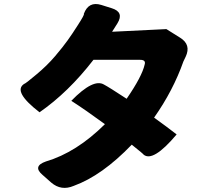

<svg xmlns="http://www.w3.org/2000/svg" viewBox="-20 -855 1040 937"><path d="M525 -815Q587 -796 553 -741L527 -700L792 -713L859 -671Q914 -637 886 -578L875 -555Q825 -413 732 -281Q800 -232 842 -199Q726 -61 680 -101Q683 -101 623 -149Q478 2 340 52Q279 78 230 36L187 -2Q138 -44 204 -67Q353 -111 492 -249Q398 -318 328 -363Q436 -474 488 -442Q511 -430 598 -373Q673 -482 686 -540Q693 -563 664 -563H436Q314 -405 173 -307Q42 -408 97 -445Q105 -447 157 -491Q210 -535 249 -581Q288 -627 310 -658Q333 -690 359 -731Q394 -785 389 -787Q412 -850 474 -831Z"/></svg>

Font: Swei Half Moon CJK SC
Style: Black
Weight: 900
Version: Version 2.071